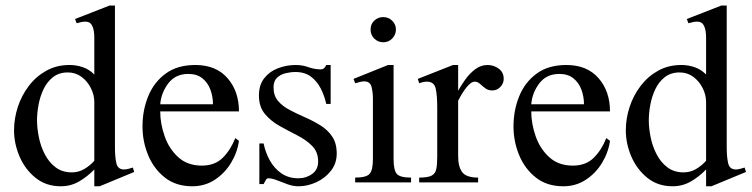

<svg xmlns="http://www.w3.org/2000/svg" viewBox="-20 -647 2666 681"><path d="M456.1 -37.1 333.5 13.7H314.5V-45.9Q290 -20.5 260.5 -3.4Q231 13.7 195.8 13.7Q143.1 13.7 106 -16.4Q68.8 -46.4 49.3 -92Q29.8 -137.7 29.8 -184.6Q29.8 -226.6 43.2 -267.6Q56.6 -308.6 82.3 -342.3Q107.9 -376 144.3 -396.2Q180.7 -416.5 226.6 -416.5Q251 -416.5 273.7 -408.7Q296.4 -400.9 314.5 -382.8V-513.7Q314.5 -539.6 307.4 -554.9Q300.3 -570.3 283.2 -570.3Q275.4 -570.3 267.8 -568.6Q260.3 -566.9 252 -564.5L246.1 -579.6L368.7 -627.4H387.7V-124Q387.7 -89.8 392.8 -67.9Q397.9 -45.9 419.9 -45.9Q427.2 -45.9 435.3 -48.1Q443.4 -50.3 451.2 -52.7ZM314.5 -76.7V-285.2Q314.5 -310.5 302.2 -334.7Q290 -358.9 269 -374.5Q248 -390.1 220.7 -390.1Q189.5 -390.1 168.2 -373.5Q147 -356.9 134.5 -330.8Q122.1 -304.7 116.7 -275.4Q111.3 -246.1 111.3 -220.7Q111.3 -192.9 117.7 -160.9Q124 -128.9 138.7 -100.3Q153.3 -71.8 177 -53.7Q200.7 -35.6 234.9 -35.6Q258.8 -35.6 279.1 -47.6Q299.3 -59.6 314.5 -76.7Z M814.5 -157.2 827.6 -147.5Q821.8 -106 799.3 -69.1Q776.9 -32.2 741.7 -9.3Q706.5 13.7 662.1 13.7Q604 13.7 564.7 -17.3Q525.4 -48.3 505.4 -96.9Q485.4 -145.5 485.4 -198.2Q485.4 -256.3 505.9 -306.2Q526.4 -356 567.9 -386.2Q609.4 -416.5 672.9 -416.5Q746.1 -416.5 786.9 -369.9Q827.6 -323.2 827.6 -252H548.3Q548.3 -208.5 564 -163.8Q579.6 -119.1 612.3 -89.4Q645 -59.6 695.8 -59.6Q742.2 -59.6 770.3 -87.6Q798.3 -115.7 814.5 -157.2ZM548.3 -277.3H735.4Q735.4 -304.2 726.3 -328.9Q717.3 -353.5 698 -369.1Q678.7 -384.8 647.9 -384.8Q602.5 -384.8 577.1 -351.6Q551.8 -318.4 548.3 -277.3Z M1174.3 -102.1Q1174.3 -67.4 1153.8 -41.3Q1133.3 -15.1 1102.1 -0.7Q1070.8 13.7 1038.6 13.7Q1019.5 13.7 1000 6.6Q980.5 -0.5 962.6 -7.6Q944.8 -14.6 930.7 -14.6Q925.8 -14.6 921.6 -6.3Q917.5 2 915 5.9H899.9V-138.2H915Q921.4 -106.4 937 -78.1Q952.6 -49.8 978 -32.2Q1003.4 -14.6 1038.6 -14.6Q1065.9 -14.6 1087.2 -30Q1108.4 -45.4 1108.4 -74.2Q1108.4 -107.9 1087.2 -129.4Q1065.9 -150.9 1034.7 -166.7Q1003.4 -182.6 972.2 -200Q940.9 -217.3 919.7 -242.7Q898.4 -268.1 898.4 -308.1Q898.4 -345.7 917.2 -369.6Q936 -393.6 966.1 -405Q996.1 -416.5 1029.3 -416.5Q1052.2 -416.5 1074.2 -408.7Q1096.2 -400.9 1118.2 -400.9Q1130.4 -400.9 1137.2 -416.5H1152.8V-278.3H1137.2Q1130.9 -307.1 1117.7 -333Q1104.5 -358.9 1082.8 -375.2Q1061 -391.6 1027.8 -391.6Q1010.7 -391.6 992.7 -387.2Q974.6 -382.8 962.4 -371.1Q950.2 -359.4 950.2 -336.9Q950.2 -307.6 966.3 -288.8Q982.4 -270 1008.1 -256.6Q1033.7 -243.2 1062.3 -230.7Q1090.8 -218.3 1116.5 -202.4Q1142.1 -186.5 1158.2 -162.8Q1174.3 -139.2 1174.3 -102.1Z M1384.3 -542.5Q1384.3 -523.9 1371.3 -510.5Q1358.4 -497.1 1339.4 -497.1Q1320.8 -497.1 1307.6 -510Q1294.4 -522.9 1294.4 -542.5Q1294.4 -561.5 1307.6 -574Q1320.8 -586.4 1339.4 -586.4Q1357.9 -586.4 1371.1 -573.5Q1384.3 -560.5 1384.3 -542.5ZM1438 0H1239.7V-17.1Q1279.3 -17.1 1291 -30.5Q1302.7 -43.9 1302.7 -82.5V-298.8Q1302.7 -318.8 1297.9 -338.6Q1293 -358.4 1271.5 -358.4Q1264.6 -358.4 1256.3 -356.2Q1248 -354 1239.7 -351.6L1233.9 -367.2L1356.4 -416.5H1376V-82.5Q1376 -43.9 1387.2 -30.5Q1398.4 -17.1 1438 -17.1Z M1766.6 -367.2Q1766.6 -351.1 1754.6 -338.6Q1742.7 -326.2 1726.1 -326.2Q1711.4 -326.2 1701.2 -334Q1690.9 -341.8 1682.4 -349.6Q1673.8 -357.4 1663.6 -357.4Q1650.9 -357.4 1635 -337.6Q1619.1 -317.9 1605 -289.6V-93.8Q1605 -55.2 1619.6 -36.1Q1634.3 -17.1 1675.8 -17.1V0H1466.8V-17.1Q1497.1 -17.1 1510.5 -23.9Q1523.9 -30.8 1527.3 -46.9Q1530.8 -63 1530.8 -91.3V-266.1Q1530.8 -308.1 1525.4 -332.8Q1520 -357.4 1494.1 -357.4Q1481.9 -357.4 1466.8 -351.6L1461.9 -367.2L1586.9 -416.5H1605V-325.2Q1615.2 -343.8 1630.4 -365Q1645.5 -386.2 1665.5 -401.4Q1685.5 -416.5 1709.5 -416.5Q1731 -416.5 1748.8 -403.6Q1766.6 -390.6 1766.6 -367.2Z M2130.4 -157.2 2143.6 -147.5Q2137.7 -106 2115.2 -69.1Q2092.8 -32.2 2057.6 -9.3Q2022.5 13.7 1978 13.7Q1919.9 13.7 1880.6 -17.3Q1841.3 -48.3 1821.3 -96.9Q1801.3 -145.5 1801.3 -198.2Q1801.3 -256.3 1821.8 -306.2Q1842.3 -356 1883.8 -386.2Q1925.3 -416.5 1988.8 -416.5Q2062 -416.5 2102.8 -369.9Q2143.6 -323.2 2143.6 -252H1864.3Q1864.3 -208.5 1879.9 -163.8Q1895.5 -119.1 1928.2 -89.4Q1960.9 -59.6 2011.7 -59.6Q2058.1 -59.6 2086.2 -87.6Q2114.3 -115.7 2130.4 -157.2ZM1864.3 -277.3H2051.3Q2051.3 -304.2 2042.2 -328.9Q2033.2 -353.5 2013.9 -369.1Q1994.6 -384.8 1963.9 -384.8Q1918.5 -384.8 1893.1 -351.6Q1867.7 -318.4 1864.3 -277.3Z M2626 -37.1 2503.4 13.7H2484.4V-45.9Q2460 -20.5 2430.4 -3.4Q2400.9 13.7 2365.7 13.7Q2313 13.7 2275.9 -16.4Q2238.8 -46.4 2219.2 -92Q2199.7 -137.7 2199.7 -184.6Q2199.7 -226.6 2213.1 -267.6Q2226.6 -308.6 2252.2 -342.3Q2277.8 -376 2314.2 -396.2Q2350.6 -416.5 2396.5 -416.5Q2420.9 -416.5 2443.6 -408.7Q2466.3 -400.9 2484.4 -382.8V-513.7Q2484.4 -539.6 2477.3 -554.9Q2470.2 -570.3 2453.1 -570.3Q2445.3 -570.3 2437.7 -568.6Q2430.2 -566.9 2421.9 -564.5L2416 -579.6L2538.6 -627.4H2557.6V-124Q2557.6 -89.8 2562.7 -67.9Q2567.9 -45.9 2589.8 -45.9Q2597.2 -45.9 2605.2 -48.1Q2613.3 -50.3 2621.1 -52.7ZM2484.4 -76.7V-285.2Q2484.4 -310.5 2472.2 -334.7Q2460 -358.9 2439 -374.5Q2418 -390.1 2390.6 -390.1Q2359.4 -390.1 2338.1 -373.5Q2316.9 -356.9 2304.4 -330.8Q2292 -304.7 2286.6 -275.4Q2281.2 -246.1 2281.2 -220.7Q2281.2 -192.9 2287.6 -160.9Q2293.9 -128.9 2308.6 -100.3Q2323.2 -71.8 2346.9 -53.7Q2370.6 -35.6 2404.8 -35.6Q2428.7 -35.6 2449 -47.6Q2469.2 -59.6 2484.4 -76.7Z"/></svg>

Font: Scheherazade New
Style: Regular
Weight: 400
Designer: SIL International
Foundry: SIL International
Version: Version 4.000